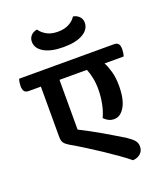

<svg xmlns="http://www.w3.org/2000/svg" viewBox="-198 -957 959 1125"><g transform="rotate(-20 281.0 -394.0)"><path d="M280 -796Q321 -796 349.5 -811.5Q378 -827 392 -850Q414 -847 429.5 -831.5Q445 -816 445 -793Q445 -751 401.5 -725.5Q358 -700 280 -700Q203 -700 159 -725.5Q115 -751 115 -793Q115 -816 130 -831.5Q145 -847 168 -850Q183 -827 211 -811.5Q239 -796 280 -796ZM472 -528Q486 -502 496.5 -464.5Q507 -427 507 -378Q507 -292 480.5 -247Q454 -202 415 -202Q394 -202 378.5 -210.5Q363 -219 352 -231Q369 -267 377.5 -311.5Q386 -356 386 -401Q386 -439 379 -471.5Q372 -504 362 -528H191V-218Q221 -203 256 -184Q291 -165 325.5 -145Q360 -125 391.5 -106Q423 -87 447 -72Q473 -55 487 -39Q501 -23 501 0Q501 26 483 43Q465 60 435 62Q407 39 369 12Q331 -15 288 -43.5Q245 -72 200.5 -100Q156 -128 114 -152Q94 -164 84.5 -176.5Q75 -189 75 -214V-528H0Q-20 -528 -28 -539Q-36 -550 -36 -573Q-36 -582 -34 -594.5Q-32 -607 -29 -615H562Q582 -615 590 -604Q598 -593 598 -571Q598 -562 596 -549Q594 -536 591 -528Z"/></g></svg>

Font: Baloo 2 SemiBold
Style: Regular
Weight: 600
Designer: Sarang Kulkarni and Ek Type
Foundry: Ek Type
Version: Version 1.640;hotconv 1.0.111;makeotfexe 2.5.65597; ttfautoh